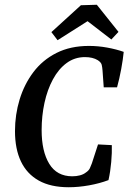

<svg xmlns="http://www.w3.org/2000/svg" viewBox="-20 -775 549 807"><path d="M269 12Q193 12 143 -16Q93 -44 68 -96.5Q43 -149 43 -224Q43 -293 62.5 -357Q82 -421 120.5 -472Q159 -523 217.5 -552.5Q276 -582 354 -582Q392 -582 430.5 -575Q469 -568 500 -557Q497 -526 489.5 -485Q482 -444 472 -408H416L411 -478Q410 -492 407.5 -502.5Q405 -513 391 -522Q370 -535 337 -535Q294 -535 260 -510Q226 -485 202.5 -441.5Q179 -398 167 -343Q155 -288 155 -228Q155 -139 187 -86.5Q219 -34 284 -34Q301 -34 316 -38Q331 -42 341 -50Q353 -58 357.5 -67.5Q362 -77 366 -88L392 -168L450 -165Q451 -134 447.5 -94Q444 -54 436 -18Q399 -4 354.5 4Q310 12 269 12ZM196 -640 320 -753 387 -755 478 -641 448 -609 348 -686 222 -606Z"/></svg>

Font: Rasa Medium
Style: Italic
Weight: 500
Italic angle: -7.10001°
Designer: Anna Giedrys (Yrsa+Rasa design), David Brezina (Yrsa art-direction, Rasa art-direction, design)
Foundry: Rosetta Type Foundry
Version: Version 2.004